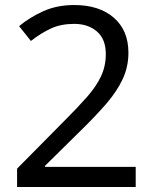

<svg xmlns="http://www.w3.org/2000/svg" viewBox="-20 -744 612 764"><path d="M520 0H48V-73L235 -262Q289 -316 326 -358Q363 -400 382 -440.5Q401 -481 401 -529Q401 -588 366 -618.5Q331 -649 275 -649Q223 -649 183.5 -631Q144 -613 103 -581L56 -640Q98 -675 152.5 -699.5Q207 -724 275 -724Q375 -724 433 -673.5Q491 -623 491 -534Q491 -478 468 -429Q445 -380 404 -332.5Q363 -285 308 -231L159 -84V-80H520Z"/></svg>

Font: Noto Sans Ogham
Style: Regular
Weight: 400
Designer: Monotype Design Team
Foundry: Monotype Imaging Inc.
Version: Version 2.001; ttfautohint (v1.8.4.7-5d5b)